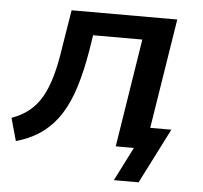

<svg xmlns="http://www.w3.org/2000/svg" viewBox="-48 -548 768 726"><g transform="rotate(5 336.5 -185.0)"><path d="M410 128 475 0H411L424 -81H610L504 128ZM28 13 4 -73Q43 -87 70.5 -109.5Q98 -132 117 -165Q136 -198 149.5 -245.5Q163 -293 172 -357L195 -498H596L517 0H406L471 -411H284L275 -353Q262 -275 243 -213.5Q224 -152 195.5 -107.5Q167 -63 126 -33Q85 -3 28 13Z"/></g></svg>

Font: Nunito Sans 7pt SemiBold
Style: Italic
Weight: 600
Italic angle: -9°
Designer: Vernon Adams
Foundry: Vernon Adams
Version: Version 3.101;gftools[0.9.27]